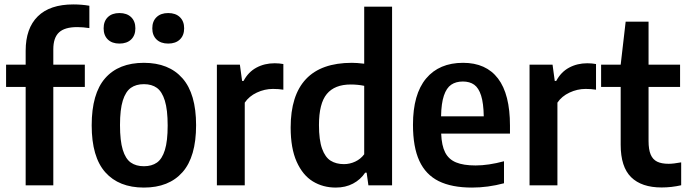

<svg xmlns="http://www.w3.org/2000/svg" viewBox="-20 -838 3111 868"><path d="M221 -615V-545.5H363.5V-445H221V0H96V-445H7.5V-545.5H96V-608.5Q96 -710 150.8 -764Q205.5 -818 311.5 -818Q349.5 -818 384 -812V-711Q355 -715.5 329 -715.5Q272.5 -715.5 246.8 -691.5Q221 -667.5 221 -615Z M394.5 -271Q394.5 -415 455.5 -484.5Q516.5 -554 630.5 -554Q743.5 -554 805 -484Q866.5 -414 866.5 -272Q866.5 -129 805 -59.5Q743.5 10 630.5 10Q517.5 10 456 -59.2Q394.5 -128.5 394.5 -271ZM738 -270.5Q738 -342 725.2 -383Q712.5 -424 689.2 -440.8Q666 -457.5 630.5 -457.5Q595 -457.5 571.5 -440.8Q548 -424 535.2 -383.5Q522.5 -343 522.5 -272.5Q522.5 -201.5 535 -160.8Q547.5 -120 571.2 -103.2Q595 -86.5 630.5 -86.5Q666 -86.5 689.5 -103Q713 -119.5 725.5 -160Q738 -200.5 738 -270.5ZM448.5 -710Q448.5 -742 467.5 -760.5Q486.5 -779 520 -779Q553.5 -779 572.8 -760.5Q592 -742 592 -710Q592 -678 572.8 -659.5Q553.5 -641 520 -641Q486.5 -641 467.5 -659.5Q448.5 -678 448.5 -710ZM668.5 -710Q668.5 -742 687.8 -760.5Q707 -779 740.5 -779Q774 -779 793.2 -760.5Q812.5 -742 812.5 -710Q812.5 -678 793.2 -659.5Q774 -641 740.5 -641Q707 -641 687.8 -659.5Q668.5 -678 668.5 -710Z M960.5 -545.5H1064.5L1074.5 -472H1081Q1102.5 -512.5 1139.2 -532.2Q1176 -552 1221.5 -552Q1242.5 -552 1261 -548.5V-432.5Q1240 -436 1214 -436Q1176.5 -436 1141.2 -419.5Q1106 -403 1086.5 -374V0H960.5Z M1294 -261.5Q1294 -407 1363.2 -480.5Q1432.5 -554 1571 -554Q1592.5 -554 1626.5 -550V-808H1752.5V0H1645.5L1637.5 -57.5H1631Q1610 -26 1576 -8Q1542 10 1498 10Q1440 10 1394.2 -18Q1348.5 -46 1321.2 -106.8Q1294 -167.5 1294 -261.5ZM1626.5 -140.5V-450Q1597.5 -456 1565.5 -456Q1493 -456 1457.5 -413.2Q1422 -370.5 1422 -272.5Q1422 -205 1436 -166Q1450 -127 1474.8 -111.5Q1499.5 -96 1535 -96Q1561.5 -96 1586 -107.5Q1610.5 -119 1626.5 -140.5Z M2285.5 -234H1974.5Q1976.5 -180 1992.5 -148.8Q2008.5 -117.5 2041.8 -103.8Q2075 -90 2130 -90Q2188 -90 2258.5 -109V-9.5Q2185.5 10 2114 10Q2022 10 1963.2 -19.2Q1904.5 -48.5 1875.8 -110.8Q1847 -173 1847 -274Q1847 -412 1906.2 -483Q1965.5 -554 2073.5 -554Q2177.5 -554 2231.5 -483Q2285.5 -412 2285.5 -270ZM1974 -312H2167Q2166 -371.5 2155 -406Q2144 -440.5 2123.8 -455Q2103.5 -469.5 2072.5 -469.5Q2041 -469.5 2019.8 -455Q1998.5 -440.5 1986.8 -405.8Q1975 -371 1974 -312Z M2374 -545.5H2478L2488 -472H2494.5Q2516 -512.5 2552.8 -532.2Q2589.5 -552 2635 -552Q2656 -552 2674.5 -548.5V-432.5Q2653.5 -436 2627.5 -436Q2590 -436 2554.8 -419.5Q2519.5 -403 2500 -374V0H2374Z M3059.5 -104V-0.5Q3016 9.5 2971 9.5Q2880.5 9.5 2833.2 -37Q2786 -83.5 2786 -183.5V-445H2697.5V-545.5H2786L2808.5 -740H2912V-545.5H3054.5V-445H2912V-201Q2912 -162 2921.5 -139.5Q2931 -117 2950.8 -107.2Q2970.5 -97.5 3003 -97.5Q3024 -97.5 3059.5 -104Z"/></svg>

Font: Encode Sans Semi Condensed SmBd
Style: Regular
Weight: 600
Width: 4
Designer: Multiple Designers
Foundry: Impallari Type
Version: Version 2.000